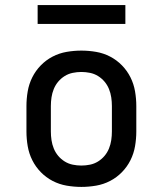

<svg xmlns="http://www.w3.org/2000/svg" viewBox="-20 -727 640 755"><path d="M300 8Q271 8 242 3Q213 -2 187 -15.5Q161 -29 140.5 -50Q120 -71 107 -97Q94 -123 89 -152Q84 -181 84 -210V-310Q84 -339 89 -368Q94 -397 107 -423Q120 -449 140.5 -470Q161 -491 187 -504.5Q213 -518 242 -523Q271 -528 300 -528Q329 -528 358 -523Q387 -518 413 -504.5Q439 -491 459.5 -470Q480 -449 493 -423Q506 -397 511 -368Q516 -339 516 -310V-210Q516 -181 511 -152Q506 -123 493 -97Q480 -71 459.5 -50Q439 -29 413 -15.5Q387 -2 358 3Q329 8 300 8ZM300 -76Q317 -76 334 -79.5Q351 -83 365.5 -92Q380 -101 391 -114Q402 -127 408.5 -143Q415 -159 417.5 -176Q420 -193 420 -210V-310Q420 -327 417.5 -344Q415 -361 408.5 -377Q402 -393 391 -406Q380 -419 365.5 -428Q351 -437 334 -440.5Q317 -444 300 -444Q283 -444 266 -440.5Q249 -437 234.5 -428Q220 -419 209 -406Q198 -393 191.5 -377Q185 -361 182.5 -344Q180 -327 180 -310V-210Q180 -193 182.5 -176Q185 -159 191.5 -143Q198 -127 209 -114Q220 -101 234.5 -92Q249 -83 266 -79.5Q283 -76 300 -76ZM128 -633V-707H473V-633Z"/></svg>

Font: Iosevka HT Medium Extended
Style: Regular
Weight: 500
Width: 7
Monospace: yes
Designer: Belleve Invis
Foundry: Belleve Invis
Version: Version 32.3.0; ttfautohint (v1.8.4)